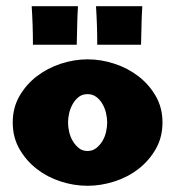

<svg xmlns="http://www.w3.org/2000/svg" viewBox="-20 -584 568 618"><path d="M262 -393Q305 -393 348 -379Q391 -365 425.5 -338.5Q460 -312 481.5 -274.5Q503 -237 503 -190Q503 -142 481.5 -104.5Q460 -67 426 -40.5Q392 -14 348.5 0Q305 14 262 14Q218 14 175 0Q132 -14 98 -40.5Q64 -67 42.5 -104.5Q21 -142 21 -190Q21 -237 42.5 -274.5Q64 -312 98.5 -338.5Q133 -365 176 -379Q219 -393 262 -393ZM262 -281Q245 -281 233.5 -272Q222 -263 214 -249Q206 -235 202.5 -219Q199 -203 199 -190Q199 -176 202.5 -160Q206 -144 214 -130.5Q222 -117 233.5 -107.5Q245 -98 262 -98Q278 -98 290 -107.5Q302 -117 310 -130.5Q318 -144 321.5 -160Q325 -176 325 -190Q325 -203 321.5 -219Q318 -235 310 -249Q302 -263 290 -272Q278 -281 262 -281ZM438 -564Q436 -533 435.5 -502.5Q435 -472 434 -440H293Q293 -472 292 -502.5Q291 -533 289 -564ZM231 -564Q229 -533 228.5 -502.5Q228 -472 227 -440H86Q86 -472 85 -502.5Q84 -533 82 -564Z"/></svg>

Font: CAT Rhythmus
Style: Regular
Weight: 400
Designer: Peter Wiegel nach alter Vorlage
Foundry: Peter Wiegel
Version: 1.000